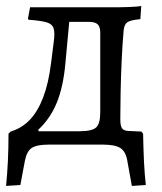

<svg xmlns="http://www.w3.org/2000/svg" viewBox="-23 -476 534 632"><path d="M44 133 -3 136Q1 95 3 53.5Q5 12 5 -36L12 -43Q49 -54 75.5 -82Q102 -110 119.5 -156.5Q137 -203 145 -268L154 -339Q158 -368 153.5 -382.5Q149 -397 130.5 -402.5Q112 -408 71 -411L69 -415L76 -452H347Q380 -452 403.5 -453Q427 -454 442 -456L439 -413Q407 -410 396.5 -403Q386 -396 384 -376Q380 -331 377.5 -277Q375 -223 374 -171.5Q373 -120 373 -84Q373 -62 378.5 -54Q384 -46 398 -45L442 -43L448 -36Q449 16 451 57Q453 98 457 133L411 136L396 53Q391 23 373.5 11.5Q356 0 315 0H138Q98 0 81.5 11Q65 22 59 53ZM107 -31 55 -44H238Q280 -44 293.5 -56.5Q307 -69 307 -107V-368Q307 -388 298.5 -396Q290 -404 270 -404H172L208 -437L192 -265Q185 -189 163.5 -137Q142 -85 103 -49Z"/></svg>

Font: Alegreya
Style: Regular
Weight: 400
Designer: Juan Pablo del Peral
Foundry: Huerta Tipografica
Version: Version 2.009